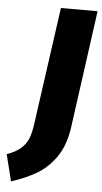

<svg xmlns="http://www.w3.org/2000/svg" viewBox="-123 -732 504 949"><g transform="rotate(5 129.0 -257.5)"><path d="M241 -107Q228 -20 188.5 36.5Q149 93 95 125Q41 157 -31 180L-64 48Q-19 32 6 9.5Q31 -13 42 -42Q53 -71 59 -116L140 -695H322Z"/></g></svg>

Font: Trujillo ExtraBold
Style: Italic
Weight: 800
Italic angle: -8°
Designer: Fira Sans original fonts by bBox Type GmbH, Carrois Corporate GbR, & Edenspiekermann AG / Changes by Cristiano Sobral
Foundry: Fira Sans original fonts by bBox Type GmbH, Carrois Corporate GbR, & Edenspiekermann AG / Changes by Cristiano Sobral
Version: Version 4.301;July 28, 2020;FontCreator 13.0.0.2655 64-bit